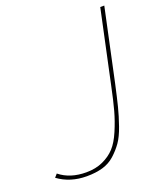

<svg xmlns="http://www.w3.org/2000/svg" viewBox="-166 -797 758 895"><g transform="rotate(-20 213.0 -349.0)"><path d="M-32 -33 -18 -49Q34 -7 114 -7Q161 -7 197 -23.5Q233 -40 257 -66Q281 -92 301 -139Q321 -186 333.5 -231.5Q346 -277 361 -349L438 -709H458L381 -349Q367 -285 356.5 -243.5Q346 -202 330 -156Q314 -110 295 -83Q276 -56 250 -32.5Q224 -9 189.5 1Q155 11 110 11Q28 11 -32 -33Z"/></g></svg>

Font: Raleway-v4020 Thin
Style: Italic
Weight: 250
Italic angle: -12°
Designer: Matt McInerney, Pablo Impallari, Rodrigo Fuenzalida
Foundry: Matt McInerney, Pablo Impallari, Rodrigo Fuenzalida
Version: Version 4.020;PS 004.020;hotconv 1.0.88;makeotf.lib2.5.64775